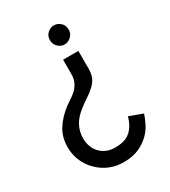

<svg xmlns="http://www.w3.org/2000/svg" viewBox="-180 -630 812 915"><g transform="rotate(-30 226.0 -173.0)"><path d="M221 -375H305V-278Q305 -246 295 -226Q285 -206 268 -191Q251 -175 230 -161.5Q209 -148 186 -130Q150 -103.1 133 -71.1Q116 -39.1 116 -2.1Q116 22.9 124.5 44.9Q133 66.9 149 81.9Q163 95.9 183 103.9Q203 111.9 227 111.9Q261 111.9 284 102.9Q307 93.9 322 75.9Q333 63.9 340.5 48.4Q348 32.9 354 12.9Q372 19.9 390.5 26.4Q409 32.9 427 39.9Q420 61.9 407 88.4Q394 114.9 371 137.9Q348 160.9 313 176.9Q278 192.9 227 192.9Q186 192.9 150 177.4Q114 161.9 88 134.9Q61 108.9 46.1 73.4Q31.1 37.9 31.1 -2.1Q31.1 -58.1 57.6 -99.6Q84 -141 129 -175Q143 -185 159 -195.5Q175 -206 189 -219Q203 -233 212 -251.5Q221 -270 221 -297ZM213 -487Q213 -510 229 -524.5Q245 -539 264 -539Q284 -539 300 -524.5Q316 -510 316 -487Q316 -464 300 -449Q284 -434 264 -434Q245 -434 229 -449Q213 -464 213 -487Z"/></g></svg>

Font: Josefin Slab
Style: Bold
Weight: 700
Designer: Santiago Orozco
Foundry: Typemade
Version: Version 2.000